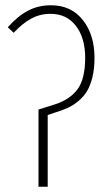

<svg xmlns="http://www.w3.org/2000/svg" viewBox="-20 -713 410 733"><path d="M127 0V-294.9L185.1 -313Q244.6 -331.1 274.9 -370.8Q305.2 -410.6 305.2 -492.2Q305.2 -567.9 270 -614Q234.9 -660.2 172.9 -660.2Q132.3 -660.2 98.9 -641.8Q65.4 -623.5 32.2 -587.9L9.8 -608.9Q47.4 -651.4 86.7 -672.1Q126 -692.9 174.8 -692.9Q251.5 -692.9 296.1 -636.7Q340.8 -580.6 340.8 -492.2Q340.8 -450.7 332.8 -418.2Q324.7 -385.7 312 -364.7Q299.3 -343.8 279.5 -327.4Q259.8 -311 240.5 -302Q221.2 -293 195.8 -285.2L162.1 -273.9V0Z"/></svg>

Font: Fira Sans Compressed UltraLight
Style: Regular
Weight: 200
Width: 1
Designer: Carrois Corporate & Edenspiekermann AG
Foundry: Carrois Corporate GbR & Edenspiekermann AG
Version: Version 4.203;PS 004.203;hotconv 1.0.88;makeotf.lib2.5.64775